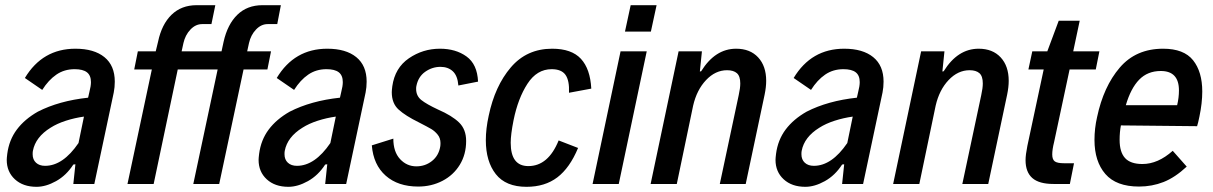

<svg xmlns="http://www.w3.org/2000/svg" viewBox="-20 -710 4681 741"><path d="M423 -395Q423 -373 419 -353L344 0H263L271 -76L263 -75Q236 -33 196.5 -11Q157 11 121 11Q69 11 37.5 -18Q6 -47 6 -93Q6 -100 8 -116Q15 -170 45 -210Q75 -250 126 -279Q208 -321 320 -333L325 -355Q331 -378 331 -393Q331 -419 315.5 -431Q300 -443 268 -443Q228 -443 197.5 -422Q167 -401 143 -363L76 -409Q144 -522 271 -522Q343 -522 383 -489.5Q423 -457 423 -395ZM283 -158 304 -260Q268 -255 234 -244Q200 -233 175 -217Q117 -181 107 -128Q106 -124 106 -115Q106 -94 119 -82Q132 -70 154 -70Q223 -70 283 -158Z M941 -544 934 -512H1026L1012 -442H920L826 0H726L820 -442H666L573 0H472L566 -442H498L512 -512H581L590 -549Q604 -616 642 -653Q680 -690 739 -690H811L796 -617H760Q735 -617 715 -596Q695 -575 688 -544L681 -512H835L843 -549Q858 -616 896 -653Q934 -690 993 -690H1064L1050 -617H1013Q988 -617 968 -596Q948 -575 941 -544Z M1395 -395Q1395 -373 1391 -353L1316 0H1235L1243 -76L1235 -75Q1208 -33 1168.5 -11Q1129 11 1093 11Q1041 11 1009.5 -18Q978 -47 978 -93Q978 -100 980 -116Q987 -170 1017 -210Q1047 -250 1098 -279Q1180 -321 1292 -333L1297 -355Q1303 -378 1303 -393Q1303 -419 1287.5 -431Q1272 -443 1240 -443Q1200 -443 1169.5 -422Q1139 -401 1115 -363L1048 -409Q1116 -522 1243 -522Q1315 -522 1355 -489.5Q1395 -457 1395 -395ZM1255 -158 1276 -260Q1240 -255 1206 -244Q1172 -233 1147 -217Q1089 -181 1079 -128Q1078 -124 1078 -115Q1078 -94 1091 -82Q1104 -70 1126 -70Q1195 -70 1255 -158Z M1415 -149 1498 -175Q1498 -124 1524 -96Q1550 -68 1587 -68Q1621 -68 1647 -88.5Q1673 -109 1679 -144Q1680 -149 1680 -158Q1680 -177 1669 -190.5Q1658 -204 1644.5 -212Q1631 -220 1596 -238Q1545 -263 1518.5 -287Q1492 -311 1492 -354Q1492 -361 1494 -377Q1504 -448 1558 -485Q1612 -522 1678 -522Q1739 -522 1780.5 -492Q1822 -462 1825 -395L1749 -380Q1746 -418 1727.5 -435Q1709 -452 1680 -452Q1648 -452 1621 -433Q1594 -414 1587 -378Q1586 -374 1586 -367Q1586 -340 1606 -324Q1626 -308 1671 -287Q1724 -264 1751.5 -237.5Q1779 -211 1779 -166Q1779 -114 1754.5 -74Q1730 -34 1687.5 -12Q1645 10 1594 10Q1516 10 1468.5 -32Q1421 -74 1415 -149Z M1855 -169Q1855 -213 1866 -263Q1890 -378 1951.5 -450Q2013 -522 2111 -522Q2186 -522 2222 -483Q2258 -444 2262 -368L2176 -352Q2178 -399 2162.5 -421Q2147 -443 2109 -443Q2052 -443 2015.5 -386.5Q1979 -330 1962 -246Q1951 -191 1951 -159Q1951 -69 2019 -69Q2096 -69 2136 -168L2211 -139Q2179 -62 2131 -25.5Q2083 11 2012 11Q1932 11 1893.5 -38Q1855 -87 1855 -169Z M2414 -690H2514L2492 -588H2392ZM2375 -512H2476L2368 0H2267Z M2599 -512H2689L2681 -434L2686 -435Q2740 -522 2821 -522Q2875 -522 2906 -488.5Q2937 -455 2937 -398Q2937 -374 2931 -345L2858 0H2758L2831 -343Q2837 -370 2837 -388Q2837 -416 2824 -427.5Q2811 -439 2786 -439Q2741 -439 2705 -401Q2669 -363 2655 -302L2592 0H2491Z M3390 -395Q3390 -373 3386 -353L3311 0H3230L3238 -76L3230 -75Q3203 -33 3163.5 -11Q3124 11 3088 11Q3036 11 3004.5 -18Q2973 -47 2973 -93Q2973 -100 2975 -116Q2982 -170 3012 -210Q3042 -250 3093 -279Q3175 -321 3287 -333L3292 -355Q3298 -378 3298 -393Q3298 -419 3282.5 -431Q3267 -443 3235 -443Q3195 -443 3164.5 -422Q3134 -401 3110 -363L3043 -409Q3111 -522 3238 -522Q3310 -522 3350 -489.5Q3390 -457 3390 -395ZM3250 -158 3271 -260Q3235 -255 3201 -244Q3167 -233 3142 -217Q3084 -181 3074 -128Q3073 -124 3073 -115Q3073 -94 3086 -82Q3099 -70 3121 -70Q3190 -70 3250 -158Z M3535 -512H3625L3617 -434L3622 -435Q3676 -522 3757 -522Q3811 -522 3842 -488.5Q3873 -455 3873 -398Q3873 -374 3867 -345L3794 0H3694L3767 -343Q3773 -370 3773 -388Q3773 -416 3760 -427.5Q3747 -439 3722 -439Q3677 -439 3641 -401Q3605 -363 3591 -302L3528 0H3427Z M3938 -92Q3938 -112 3945 -147L4008 -442H3949L3964 -512H4022L4066 -630H4147L4122 -512H4223L4209 -442H4108L4048 -161Q4041 -133 4041 -114Q4041 -94 4051 -87Q4061 -80 4086 -80H4125L4109 0H4046Q3990 0 3964 -23Q3938 -46 3938 -92Z M4620 -357Q4620 -312 4609 -260Q4604 -235 4600 -223L4306 -226Q4301 -200 4301 -170Q4301 -123 4322 -100Q4343 -77 4389 -77Q4449 -77 4506 -128L4560 -67Q4515 -25 4470.5 -7.5Q4426 10 4376 10Q4288 10 4246 -38.5Q4204 -87 4204 -170Q4204 -214 4214 -258Q4239 -376 4301.5 -449Q4364 -522 4469 -522Q4549 -522 4584.5 -477.5Q4620 -433 4620 -357ZM4325 -304H4523Q4530 -333 4530 -361Q4530 -436 4460 -436Q4409 -436 4376.5 -402.5Q4344 -369 4325 -304Z"/></svg>

Font: Decalotype Medium Italic
Style: Regular
Weight: 500
Italic angle: -12°
Designer: Alfredo Marco Pradil
Foundry: Alfredo Marco Pradil
Version: Version 1.0